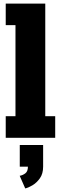

<svg xmlns="http://www.w3.org/2000/svg" viewBox="-20 -770 340 1073"><path d="M12 0V-120.5H66.5V-629.5H12V-750H233V-120.5H288.5V0ZM90.5 161.5V40.5H221V161.5Q221 201 202.8 226.5Q184.5 252 161 265.8Q137.5 279.5 121 283L90 212.5Q107.5 209.5 121.8 198.5Q136 187.5 136 161.5Z"/></svg>

Font: Trispace Condensed
Style: Bold
Weight: 700
Width: 3
Designer: Tyler Finck
Foundry: Etcetera Type Company
Version: Version 1.210; ttfautohint (v1.8.3)